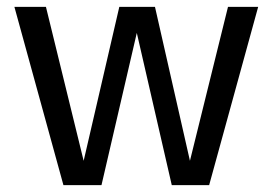

<svg xmlns="http://www.w3.org/2000/svg" viewBox="-20 -540 795 560"><path d="M165 0 22 -520H114L224 -71L328 -520H432L534 -71L645 -520H733L590 0H481L379 -444L276 0Z"/></svg>

Font: Hedvig Letters Sans
Style: Regular
Weight: 400
Designer: Alexander Örn & Tor Weibull
Foundry: Kanon Foundry
Version: Version 1.000; ttfautohint (v1.8.4.7-5d5b)